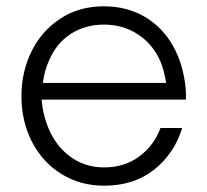

<svg xmlns="http://www.w3.org/2000/svg" viewBox="-20 -579 657 609"><path d="M48 -274Q48 -351 80 -416Q112 -481 171.5 -520Q231 -559 309 -559Q383 -559 439.5 -525.5Q496 -492 529 -433Q562 -374 569 -297Q570 -286 570 -263H112Q115 -224 128 -187Q151 -122 199 -85Q247 -48 310 -48Q375 -48 422 -83Q469 -118 489 -173H558Q533 -92 469 -41Q405 10 310 10Q235 10 175 -27Q115 -64 81.5 -129Q48 -194 48 -274ZM507 -316Q500 -358 489 -384Q465 -439 417.5 -470Q370 -501 310 -501Q250 -501 204.5 -471.5Q159 -442 136 -388Q121 -356 116 -316Z"/></svg>

Font: Open Sauce One Light
Style: Regular
Weight: 300
Designer: Alfredo Marco Pradil
Foundry: Creative Sauce Fz LLC
Version: Version 1.477